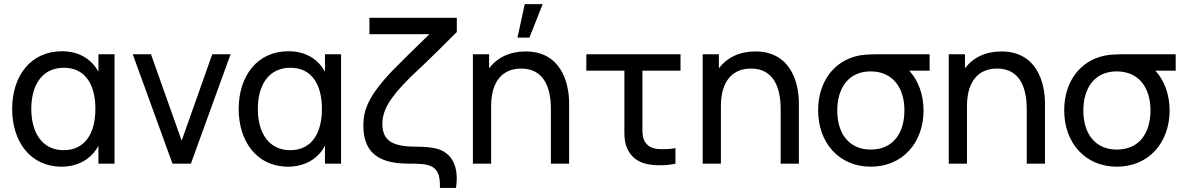

<svg xmlns="http://www.w3.org/2000/svg" viewBox="-20 -808 5850 948"><path d="M466 -453.5C431.5 -517.5 368.5 -555 286 -555C131 -555 40 -432.5 40 -270C40 -108.5 130.5 15 283.5 15C365.5 15 431 -23 466 -88V0H545.5V-540H466ZM294.5 -66.5C186 -66.5 134.5 -156 134.5 -270C134.5 -390.5 190 -473.5 295.5 -473.5C401 -473.5 451 -390 451 -270.5C451 -152 401.5 -66.5 294.5 -66.5Z M922.5 0 1118.5 -540H1028L877 -113.5L725.5 -540H635.5L831.5 0Z M1584.5 -453.5C1550 -517.5 1487 -555 1404.5 -555C1249.5 -555 1158.5 -432.5 1158.5 -270C1158.5 -108.5 1249 15 1402 15C1484 15 1549.5 -23 1584.5 -88V0H1664V-540H1584.5ZM1413 -66.5C1304.5 -66.5 1253 -156 1253 -270C1253 -390.5 1308.5 -473.5 1414 -473.5C1519.5 -473.5 1569.5 -390 1569.5 -270.5C1569.5 -152 1520 -66.5 1413 -66.5Z M2231.5 120C2248.5 6.5 2205.5 -54.5 2138 -73.5C2108.5 -81.5 2067 -83.5 2045.5 -83.5C1935.5 -83.5 1868 -101 1868 -196C1868 -260 1899 -320.5 2005.5 -426C2126.5 -539.5 2179 -594 2235.5 -650V-720H1804V-639H2100C2025 -567 1961 -503 1919 -460.5C1800 -336 1774 -266 1774 -188C1774 -34 1876 0 2001 0C2100.5 0 2156.5 3.5 2152 120Z M2571 -787.5 2535 -622.5H2594L2659.5 -787.5ZM2575 -554C2497 -554 2435 -524 2395 -470.5V-540H2315V0H2405V-284.5C2405 -409.5 2464 -469.5 2553.5 -469.5C2667.5 -469.5 2700 -372 2700 -270.5V0H2790V-298.5C2790 -401 2749 -554 2575 -554Z M3188.5 4.5C3223 10 3278 9.5 3315 0V-76.5C3287 -71.5 3254 -70 3226 -72.5C3199.5 -75.5 3177 -85.5 3163 -110.5C3149.5 -135 3152 -162.5 3152 -208V-459H3340V-540H2875V-459H3063V-204C3063 -144 3059.5 -104.5 3082.5 -63.5C3107.5 -19 3146 -2 3188.5 4.5Z M3709.5 -554C3631.5 -554 3569.5 -524 3529.5 -470.5V-540H3449.5V0H3539.5V-284.5C3539.5 -409.5 3598.5 -469.5 3688 -469.5C3802 -469.5 3834.5 -372 3834.5 -270.5V0H3924.5V-298.5C3924.5 -401 3883.5 -554 3709.5 -554Z M4339.5 -540C4293.5 -540 4253 -540 4222.5 -534C4097.5 -509.5 4019.5 -404 4019.5 -263C4019.5 -104 4122 15 4279.5 15C4436.5 15 4540 -103.5 4540 -263C4540 -343 4512.5 -413 4469.5 -459H4570V-540ZM4279.5 -69.5C4173 -69.5 4114 -147 4114 -263C4114 -371 4168 -456 4279.5 -455.5C4388.5 -455 4445.5 -374.5 4445.5 -263C4445.5 -150 4389 -69.5 4279.5 -69.5Z M4924.5 -554C4846.5 -554 4784.5 -524 4744.5 -470.5V-540H4664.5V0H4754.5V-284.5C4754.5 -409.5 4813.5 -469.5 4903 -469.5C5017 -469.5 5049.5 -372 5049.5 -270.5V0H5139.5V-298.5C5139.5 -401 5098.5 -554 4924.5 -554Z M5554.5 -540C5508.5 -540 5468 -540 5437.5 -534C5312.5 -509.5 5234.5 -404 5234.5 -263C5234.5 -104 5337 15 5494.5 15C5651.5 15 5755 -103.5 5755 -263C5755 -343 5727.5 -413 5684.5 -459H5785V-540ZM5494.5 -69.5C5388 -69.5 5329 -147 5329 -263C5329 -371 5383 -456 5494.5 -455.5C5603.5 -455 5660.5 -374.5 5660.5 -263C5660.5 -150 5604 -69.5 5494.5 -69.5Z"/></svg>

Font: Hauora Medium
Style: Regular
Weight: 500
Designer: Wayne Shih
Foundry: WCYS
Version: Version 1.001;hotconv 1.0.109;makeotfexe 2.5.65596